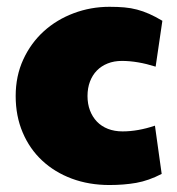

<svg xmlns="http://www.w3.org/2000/svg" viewBox="-20 -528 512 556"><path d="M430.7 -335Q377.9 -351.6 333 -351.6Q310.1 -351.6 291.7 -344.2Q273.4 -336.9 260.5 -323.7Q247.6 -310.5 240.5 -291.7Q233.4 -272.9 233.4 -250Q233.4 -227.1 240.5 -208.3Q247.6 -189.5 260.7 -175.8Q273.9 -162.1 292.7 -154.8Q311.5 -147.5 335 -147.5Q379.4 -147.5 428.7 -164.1L448.2 -24.4Q410.6 -4.9 374.8 1.5Q338.9 7.8 296.9 7.8Q237.8 7.8 188 -10.7Q138.2 -29.3 102.1 -63Q65.9 -96.7 45.7 -144.3Q25.4 -191.9 25.4 -250Q25.4 -308.1 47.4 -355.7Q69.3 -403.3 106.7 -437.3Q144 -471.2 193.4 -489.7Q242.7 -508.3 296.9 -508.3Q320.8 -508.3 340.1 -506.6Q359.4 -504.9 377 -500.2Q394.5 -495.6 412.1 -487.8Q429.7 -480 450.2 -467.8Z"/></svg>

Font: Paytone One
Style: Regular
Weight: 400
Designer: vernon adams
Foundry: vernon adams
Version: 1.000